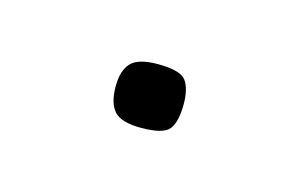

<svg xmlns="http://www.w3.org/2000/svg" viewBox="-28 -82 204 131"><g transform="rotate(15 74.0 -16.5)"><path d="M98 -17Q98 -5 94 0.5Q90 6 74 6Q60 6 55 0.5Q50 -5 50 -17Q50 -28 55 -33.5Q60 -39 74 -39Q90 -39 94 -33.5Q98 -28 98 -17Z"/></g></svg>

Font: Glory Thin Thin
Style: Regular
Weight: 250
Version: Version 1.011